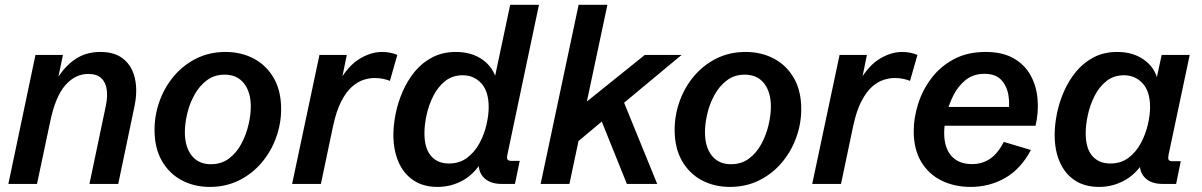

<svg xmlns="http://www.w3.org/2000/svg" viewBox="-20 -752 4913 785"><path d="M14.2 0 125 -527.3H237.3L212.4 -407.7L213.4 -429.7Q244.6 -481 288.1 -510.3Q331.5 -539.6 390.6 -539.6Q450.7 -539.6 485.8 -510Q521 -480.5 532 -429.7Q543 -378.9 529.3 -314.9L463.4 0H345.7L412.6 -318.8Q420.4 -355.5 416.5 -385Q412.6 -414.6 394.5 -432.1Q376.5 -449.7 340.8 -449.7Q287.6 -449.7 247.1 -403.6Q206.5 -357.4 185.1 -254.4L131.3 0Z M837.9 12.2Q773.9 12.2 722.7 -15.1Q671.4 -42.5 641.6 -94.7Q611.8 -147 611.8 -221.2Q611.8 -281.2 632.3 -338.4Q652.8 -395.5 691.2 -440.9Q729.5 -486.3 783 -512.9Q836.4 -539.6 901.9 -539.6Q966.8 -539.6 1018.3 -512Q1069.8 -484.4 1099.6 -432.4Q1129.4 -380.4 1129.4 -306.2Q1129.4 -245.6 1108.6 -188.7Q1087.9 -131.8 1049.3 -86.4Q1010.7 -41 957 -14.4Q903.3 12.2 837.9 12.2ZM842.3 -80.6Q885.3 -80.6 916.3 -104Q947.3 -127.4 966.8 -164.1Q986.3 -200.7 995.8 -241.2Q1005.4 -281.7 1005.4 -315.9Q1005.4 -376 977.3 -411.4Q949.2 -446.8 898.4 -446.8Q856 -446.8 825.2 -423.3Q794.4 -399.9 774.4 -363.3Q754.4 -326.7 745.1 -286.1Q735.8 -245.6 735.8 -211.4Q735.8 -151.4 763.7 -116Q791.5 -80.6 842.3 -80.6Z M1174.3 0 1286.1 -527.3H1397.9L1373.5 -408.2L1367.7 -420.4Q1405.3 -484.9 1451.2 -512.2Q1497.1 -539.6 1542.5 -539.6Q1560.1 -539.6 1576.7 -536.1Q1593.3 -532.7 1604.5 -527.3L1574.2 -421.4Q1561 -426.8 1544.9 -429.9Q1528.8 -433.1 1511.7 -433.1Q1491.2 -433.1 1467.3 -425.8Q1443.4 -418.5 1419.7 -397.9Q1396 -377.4 1375.7 -338.6Q1355.5 -299.8 1341.8 -236.8L1292 0Z M1768.6 12.2Q1710.9 12.2 1670.7 -14.6Q1630.4 -41.5 1609.4 -89.6Q1588.4 -137.7 1588.4 -200.7Q1588.4 -241.2 1597.7 -287.4Q1606.9 -333.5 1626.5 -378.2Q1646 -422.9 1676 -459.5Q1706.1 -496.1 1748 -517.8Q1790 -539.6 1844.2 -539.6Q1908.2 -539.6 1952.9 -508.1Q1997.6 -476.6 2011.2 -420.9L1998.5 -414.1L2065.9 -732.4H2183.6L2054.7 -120.6Q2051.3 -105.5 2054.9 -99.9Q2058.6 -94.2 2072.3 -94.2H2105L2085.4 0H2029.8Q1979 0 1953.6 -30.8Q1928.2 -61.5 1941.4 -118.2L1943.8 -129.4L1960.9 -110.4Q1927.2 -46.9 1877.4 -17.3Q1827.6 12.2 1768.6 12.2ZM1815.4 -83.5Q1858.9 -83.5 1889.9 -106.9Q1920.9 -130.4 1940.4 -166.5Q1960 -202.6 1969 -242.2Q1978 -281.7 1978 -314Q1978 -378.4 1947.8 -411.4Q1917.5 -444.3 1871.6 -444.3Q1830.1 -444.3 1800.3 -420.7Q1770.5 -397 1751.7 -359.9Q1732.9 -322.8 1724.1 -282Q1715.3 -241.2 1715.3 -207.5Q1715.3 -145.5 1742.2 -114.5Q1769 -83.5 1815.4 -83.5Z M2190.4 0 2345.7 -732.4H2463.4L2379.4 -336.9L2616.2 -527.3H2766.6L2531.7 -332L2667 0H2543L2440.4 -254.9L2345.2 -175.3L2308.1 0Z M2964.4 12.2Q2900.4 12.2 2849.1 -15.1Q2797.9 -42.5 2768.1 -94.7Q2738.3 -147 2738.3 -221.2Q2738.3 -281.2 2758.8 -338.4Q2779.3 -395.5 2817.6 -440.9Q2856 -486.3 2909.4 -512.9Q2962.9 -539.6 3028.3 -539.6Q3093.3 -539.6 3144.8 -512Q3196.3 -484.4 3226.1 -432.4Q3255.9 -380.4 3255.9 -306.2Q3255.9 -245.6 3235.1 -188.7Q3214.4 -131.8 3175.8 -86.4Q3137.2 -41 3083.5 -14.4Q3029.8 12.2 2964.4 12.2ZM2968.8 -80.6Q3011.7 -80.6 3042.7 -104Q3073.7 -127.4 3093.3 -164.1Q3112.8 -200.7 3122.3 -241.2Q3131.8 -281.7 3131.8 -315.9Q3131.8 -376 3103.8 -411.4Q3075.7 -446.8 3024.9 -446.8Q2982.4 -446.8 2951.7 -423.3Q2920.9 -399.9 2900.9 -363.3Q2880.9 -326.7 2871.6 -286.1Q2862.3 -245.6 2862.3 -211.4Q2862.3 -151.4 2890.1 -116Q2918 -80.6 2968.8 -80.6Z M3300.8 0 3412.6 -527.3H3524.4L3500 -408.2L3494.1 -420.4Q3531.7 -484.9 3577.6 -512.2Q3623.5 -539.6 3668.9 -539.6Q3686.5 -539.6 3703.1 -536.1Q3719.7 -532.7 3731 -527.3L3700.7 -421.4Q3687.5 -426.8 3671.4 -429.9Q3655.3 -433.1 3638.2 -433.1Q3617.7 -433.1 3593.8 -425.8Q3569.8 -418.5 3546.1 -397.9Q3522.5 -377.4 3502.2 -338.6Q3481.9 -299.8 3468.3 -236.8L3418.5 0Z M3948.7 12.2Q3882.3 12.2 3829.6 -13.7Q3776.9 -39.6 3746.3 -90.6Q3715.8 -141.6 3715.8 -216.3Q3715.8 -271 3733.9 -327.6Q3752 -384.3 3788.3 -432.4Q3824.7 -480.5 3879.9 -510Q3935.1 -539.6 4009.3 -539.6Q4079.1 -539.6 4124.5 -513.4Q4169.9 -487.3 4193.8 -443.6Q4217.8 -399.9 4222.2 -346.2Q4226.6 -292.5 4213.9 -237.8H3797.4L3813 -314.9H4125L4102.1 -287.1Q4108.9 -323.2 4103.3 -360.8Q4097.7 -398.4 4074.5 -424.3Q4051.3 -450.2 4004.9 -450.2Q3959.5 -450.2 3928 -424.8Q3896.5 -399.4 3877.2 -360.6Q3857.9 -321.8 3849.1 -281Q3840.3 -240.2 3840.3 -208.5Q3840.3 -148.4 3869.6 -114.7Q3898.9 -81.1 3954.1 -81.1Q3995.6 -81.1 4027.6 -102.5Q4059.6 -124 4084 -171.9L4194.8 -138.7Q4153.8 -61 4089.6 -24.4Q4025.4 12.2 3948.7 12.2Z M4473.6 12.2Q4415 12.2 4374.5 -14.6Q4334 -41.5 4313 -89.4Q4292 -137.2 4292 -200.7Q4292 -241.2 4301.3 -287.4Q4310.5 -333.5 4330.1 -378.2Q4349.6 -422.9 4379.9 -459.5Q4410.2 -496.1 4451.9 -517.8Q4493.7 -539.6 4547.9 -539.6Q4611.8 -539.6 4656.7 -508.1Q4701.7 -476.6 4714.8 -420.9L4705.1 -414.1L4729.5 -527.3H4844.2L4757.8 -119.6Q4754.9 -105 4757.8 -98.9Q4760.7 -92.8 4775.4 -92.8H4807.6L4788.6 0H4733.4Q4682.6 0 4657.7 -29.1Q4632.8 -58.1 4643.1 -107.4L4647.5 -127.9L4667.5 -110.4Q4633.8 -47.4 4583.3 -17.6Q4532.7 12.2 4473.6 12.2ZM4519.5 -83.5Q4563 -83.5 4594 -106.9Q4625 -130.4 4644.3 -166.5Q4663.6 -202.6 4672.9 -242.2Q4682.1 -281.7 4682.1 -314Q4682.1 -378.4 4651.6 -411.4Q4621.1 -444.3 4575.2 -444.3Q4533.7 -444.3 4503.9 -420.7Q4474.1 -397 4455.3 -359.9Q4436.5 -322.8 4427.7 -282Q4418.9 -241.2 4418.9 -207.5Q4418.9 -145.5 4445.8 -114.5Q4472.7 -83.5 4519.5 -83.5Z"/></svg>

Font: Schibsted Grotesk SemiBold
Style: Italic
Weight: 600
Italic angle: -12°
Designer: Bakken & Baeck AS, Henrik Kongsvoll
Foundry: Schibsted ASA
Version: Version 1.100;gftools[0.9.25]